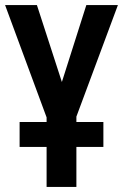

<svg xmlns="http://www.w3.org/2000/svg" viewBox="-20 -734 483 754"><path d="M163 0V-157H57V-255H163V-273L0 -714H125L223 -412L319 -714H443L280 -276V-255H386V-157H280V0Z"/></svg>

Font: Noto Sans ExtraCondensed SemiBold
Style: Regular
Weight: 600
Width: 2
Designer: Monotype Design Team
Foundry: Monotype Imaging Inc.
Version: Version 2.013; ttfautohint (v1.8.4.7-5d5b)